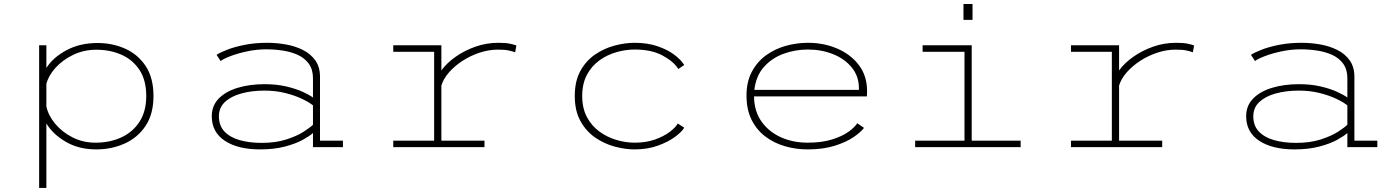

<svg xmlns="http://www.w3.org/2000/svg" viewBox="-20 -722 6865 942"><path d="M172 200V-500H207.5V-388.5Q240 -440 306 -475.5Q372 -511 458.5 -511Q532 -511 594.5 -483Q657 -455 695 -397.5Q733 -340 733 -251Q733 -162 694 -104Q655 -46 591 -17.5Q527 11 452 11Q367 11 303 -26.2Q239 -63.5 207.5 -116.5V200ZM453 -478Q391 -478 338.8 -452.8Q286.5 -427.5 251.8 -388.8Q217 -350 207.5 -309.5V-200Q216.5 -156.5 250.2 -115.5Q284 -74.5 335.5 -48.2Q387 -22 448.5 -22Q518 -22 574.2 -47.5Q630.5 -73 664 -124Q697.5 -175 697.5 -251Q697.5 -328 664.8 -378.2Q632 -428.5 576.5 -453.2Q521 -478 453 -478Z M1256 11Q1147.5 11 1083.2 -31.2Q1019 -73.5 1019 -151.5Q1019 -203.5 1053.2 -238.5Q1087.5 -273.5 1146.2 -291.2Q1205 -309 1278 -309Q1336.5 -309 1383.8 -298Q1431 -287 1464.5 -271.8Q1498 -256.5 1515.5 -243.5V-338Q1515.5 -381.5 1495 -409.5Q1474.5 -437.5 1440.8 -452.8Q1407 -468 1366.8 -474Q1326.5 -480 1286.5 -480Q1239 -480 1192.2 -470Q1145.5 -460 1110.5 -446.5Q1075.5 -433 1062.5 -422.5L1042.5 -453Q1059 -464 1094.5 -478Q1130 -492 1180.5 -502Q1231 -512 1291 -512Q1336.5 -512 1382.2 -504Q1428 -496 1466 -477Q1504 -458 1527 -425.8Q1550 -393.5 1550 -345.5V-32H1662.5V0H1515.5V-69.5Q1500 -55 1465.5 -36Q1431 -17 1378.2 -3Q1325.5 11 1256 11ZM1263.5 -21Q1332.5 -21 1384 -37.5Q1435.5 -54 1468.8 -75.2Q1502 -96.5 1515.5 -110V-205Q1498 -219.5 1462.8 -236.5Q1427.5 -253.5 1380 -265.5Q1332.5 -277.5 1278 -277.5Q1215 -277.5 1164.2 -263.5Q1113.5 -249.5 1083.8 -221.8Q1054 -194 1054 -151.5Q1054 -105.5 1081.2 -76.8Q1108.5 -48 1156 -34.5Q1203.5 -21 1263.5 -21Z M1909.5 0V-32H2110V-468H1909.5V-500H2145.5V-376.5Q2171.5 -412.5 2215 -443.2Q2258.5 -474 2312.5 -493Q2366.5 -512 2425 -512Q2461.5 -512 2481.2 -507.8Q2501 -503.5 2513.5 -499L2507.5 -465.5Q2495.5 -470 2476.5 -474.2Q2457.5 -478.5 2423 -478.5Q2378 -478.5 2332.8 -463.5Q2287.5 -448.5 2248.5 -423Q2209.5 -397.5 2182.2 -366Q2155 -334.5 2145.5 -302V-32H2357V0Z M3094 11Q3047 11 2995.8 -2.8Q2944.5 -16.5 2900 -47.2Q2855.5 -78 2827.8 -128.2Q2800 -178.5 2800 -251Q2800 -324.5 2827.8 -374.5Q2855.5 -424.5 2900 -454.8Q2944.5 -485 2995.8 -498.5Q3047 -512 3094 -512Q3157 -512 3206 -495.2Q3255 -478.5 3288.2 -453.5Q3321.5 -428.5 3337 -403L3308 -383.5Q3285 -420.5 3230.5 -449.8Q3176 -479 3094 -479Q3049.5 -479 3004 -466Q2958.5 -453 2920.5 -425.5Q2882.5 -398 2859.5 -354.8Q2836.5 -311.5 2836.5 -251Q2836.5 -191 2859.5 -147.8Q2882.5 -104.5 2920.5 -76.8Q2958.5 -49 3004 -35.5Q3049.5 -22 3094 -22Q3149 -22 3192.5 -37.2Q3236 -52.5 3265.2 -74.5Q3294.5 -96.5 3305.5 -116L3337 -95.5Q3326 -76 3292.5 -51Q3259 -26 3208 -7.5Q3157 11 3094 11Z M3942.5 11Q3884 11 3830.2 -4.8Q3776.5 -20.5 3734 -53Q3691.5 -85.5 3667 -135.2Q3642.5 -185 3642.5 -253Q3642.5 -320 3668.2 -369Q3694 -418 3737.2 -449.8Q3780.5 -481.5 3834.2 -496.8Q3888 -512 3944.5 -512Q4021.5 -512 4087.5 -483.8Q4153.5 -455.5 4193.8 -402.8Q4234 -350 4234 -275.5Q4234 -270.5 4233.8 -262.2Q4233.5 -254 4233 -249H3679.5Q3680 -177 3715.8 -126.2Q3751.5 -75.5 3810.8 -48.8Q3870 -22 3942.5 -22Q4011.5 -22 4061.5 -37.5Q4111.5 -53 4142.5 -75.2Q4173.5 -97.5 4186 -117.5L4219 -94.5Q4203.5 -73.5 4167 -48.8Q4130.5 -24 4074 -6.5Q4017.5 11 3942.5 11ZM3944 -479Q3881 -479 3823.8 -458Q3766.5 -437 3727.8 -393.2Q3689 -349.5 3681 -281H4194V-289.5Q4194 -347.5 4159.5 -390.2Q4125 -433 4068 -456Q4011 -479 3944 -479Z M4707 -702.5H4751.5V-624.5H4707ZM4470 0V-32H4712V-468H4506.5V-500H4747.5V-32H4987.5V0Z M5234.5 0V-32H5435V-468H5234.5V-500H5470.5V-376.5Q5496.5 -412.5 5540 -443.2Q5583.5 -474 5637.5 -493Q5691.5 -512 5750 -512Q5786.5 -512 5806.2 -507.8Q5826 -503.5 5838.5 -499L5832.5 -465.5Q5820.5 -470 5801.5 -474.2Q5782.5 -478.5 5748 -478.5Q5703 -478.5 5657.8 -463.5Q5612.5 -448.5 5573.5 -423Q5534.5 -397.5 5507.2 -366Q5480 -334.5 5470.5 -302V-32H5682V0Z M6331 11Q6222.5 11 6158.2 -31.2Q6094 -73.5 6094 -151.5Q6094 -203.5 6128.2 -238.5Q6162.5 -273.5 6221.2 -291.2Q6280 -309 6353 -309Q6411.5 -309 6458.8 -298Q6506 -287 6539.5 -271.8Q6573 -256.5 6590.5 -243.5V-338Q6590.5 -381.5 6570 -409.5Q6549.5 -437.5 6515.8 -452.8Q6482 -468 6441.8 -474Q6401.5 -480 6361.5 -480Q6314 -480 6267.2 -470Q6220.5 -460 6185.5 -446.5Q6150.5 -433 6137.5 -422.5L6117.5 -453Q6134 -464 6169.5 -478Q6205 -492 6255.5 -502Q6306 -512 6366 -512Q6411.5 -512 6457.2 -504Q6503 -496 6541 -477Q6579 -458 6602 -425.8Q6625 -393.5 6625 -345.5V-32H6737.5V0H6590.5V-69.5Q6575 -55 6540.5 -36Q6506 -17 6453.2 -3Q6400.5 11 6331 11ZM6338.5 -21Q6407.5 -21 6459 -37.5Q6510.5 -54 6543.8 -75.2Q6577 -96.5 6590.5 -110V-205Q6573 -219.5 6537.8 -236.5Q6502.5 -253.5 6455 -265.5Q6407.5 -277.5 6353 -277.5Q6290 -277.5 6239.2 -263.5Q6188.5 -249.5 6158.8 -221.8Q6129 -194 6129 -151.5Q6129 -105.5 6156.2 -76.8Q6183.5 -48 6231 -34.5Q6278.5 -21 6338.5 -21Z"/></svg>

Font: Trispace SemiExpanded Thin
Style: Regular
Weight: 100
Width: 6
Designer: Tyler Finck
Foundry: Etcetera Type Company
Version: Version 1.210; ttfautohint (v1.8.3)